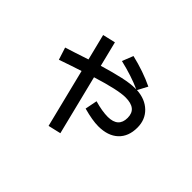

<svg xmlns="http://www.w3.org/2000/svg" viewBox="-140 -922 1279 1279"><g transform="rotate(45 500.0 -282.5)"><path d="M665 -503Q746 -498 795 -450.5Q844 -403 844 -328Q844 -244 793.5 -197Q743 -150 653 -150Q597 -150 510 -174L527 -260Q600 -239 654 -239Q752 -240 752 -328Q752 -372 725.5 -393.5Q699 -415 645 -415Q575 -415 402 -361L507 61L417 82L314 -332Q245 -310 154 -278L126 -365Q149 -373 195 -387Q212 -393 292 -419L246 -603L336 -624L380 -447Q471 -474 536.5 -488.5Q602 -503 649 -503H658Q575 -541 457 -569L488 -647Q606 -619 702 -573Z"/></g></svg>

Font: IBM Plex Sans JP Medm
Style: Regular
Weight: 500
Designer: Mike Abbink; Paul van der Laan; Pieter van Rosmalen; Wujin Sim; Yejin Wi; Jinhee Kim; Boomi Park; Yona Kim; Kichan Ma
Foundry: Sandoll Inc.
Version: Version 1.002